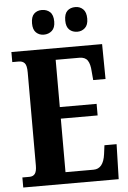

<svg xmlns="http://www.w3.org/2000/svg" viewBox="-61 -964 671 1008"><g transform="rotate(-5 275.0 -460.0)"><path d="M20 -53H57Q77 -53 86.5 -66Q96 -79 96 -109V-600Q96 -637 85 -649Q74 -661 55 -661H20V-714H498L500 -530H435L431 -576Q429 -615 416 -634Q403 -653 373 -653H248V-404H442V-343H248V-61H396Q448 -61 458 -138L464 -184H528L523 0H20ZM141 -854Q141 -889 157 -904.5Q173 -920 198 -920Q224 -920 241 -904.5Q258 -889 258 -854Q258 -821 240.5 -805.5Q223 -790 198 -790Q174 -790 157.5 -805.5Q141 -821 141 -854ZM316 -854Q316 -889 332 -904.5Q348 -920 375 -920Q399 -920 415.5 -904Q432 -888 432 -854Q432 -821 415 -805.5Q398 -790 375 -790Q349 -790 332.5 -805.5Q316 -821 316 -854Z"/></g></svg>

Font: Noto Serif CondExtraBold
Style: Regular
Weight: 800
Width: 3
Designer: Monotype Design Team
Foundry: Monotype Imaging Inc.
Version: Version 1.001